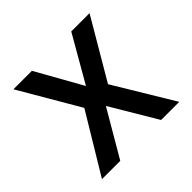

<svg xmlns="http://www.w3.org/2000/svg" viewBox="-141 -688 831 831"><g transform="rotate(-45 274.5 -273.0)"><path d="M155 -546H42L202 -272L38 0H150L274 -212L400 0H511L347 -272L508 -546H396L274 -334Z"/></g></svg>

Font: Wafeq Medium
Style: Regular
Weight: 500
Designer: Rasmus Andersson & Azza Alameddine
Foundry: Google & TypeTogether
Version: Version 3.000;January 28, 2025;FontCreator 15.0.0.3014 64-bi